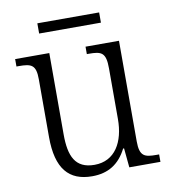

<svg xmlns="http://www.w3.org/2000/svg" viewBox="-78 -737 726 814"><g transform="rotate(-10 285.0 -329.5)"><path d="M137 -625H403V-669H137ZM254 10C323 10 371 -20 403 -83H407L415 0H549V-32H537C487 -32 465 -38 465 -103V-536H321V-504H329C384 -504 403 -497 403 -428V-210C403 -112 361 -36 272 -36C189 -36 165 -92 165 -186V-536H18V-504H28C82 -504 102 -497 102 -434V-185C102 -49 154 10 254 10Z"/></g></svg>

Font: Noto Serif Myanmar SemiCondensed Light
Style: Regular
Weight: 300
Width: 4
Designer: Ben Mitchell and the Monotype Design Team
Foundry: Monotype Imaging Inc.
Version: Version 2.106